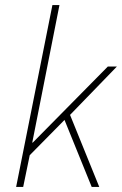

<svg xmlns="http://www.w3.org/2000/svg" viewBox="-20 -742 484 762"><path d="M44 0H72L98 -126L236 -266L344 0H374L258 -286L444 -478H408L110 -176H108L216 -722H188Z"/></svg>

Font: Source Sans Pro ExtraLight
Style: Italic
Weight: 200
Italic angle: -11°
Designer: Paul D. Hunt
Foundry: Adobe Systems Incorporated
Version: Version 3.006;hotconv 1.0.111;makeotfexe 2.5.65597